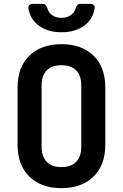

<svg xmlns="http://www.w3.org/2000/svg" viewBox="-20 -970 640 1000"><path d="M300 10Q195 10 133.3 -49.9Q71.6 -109.9 71.6 -215.9V-514.1Q71.6 -620.7 133.3 -680.4Q195 -740 300 -740Q405 -740 466.7 -680.4Q528.4 -620.7 528.4 -514.6V-215.9Q528.4 -109.9 466.7 -49.9Q405 10 300 10ZM300 -99.7Q350.8 -99.7 377 -127.3Q403.3 -155 403.3 -205.9V-524.1Q403.3 -575.6 377.3 -603Q351.4 -630.3 300 -630.3Q249 -630.3 222.9 -603Q196.7 -575.6 196.7 -524.1V-205.9Q196.7 -155 223.2 -127.3Q249.6 -99.7 300 -99.7ZM300 -802.1Q229.9 -802.1 183.9 -835.5Q137.9 -868.9 128.1 -924.3Q126 -937.1 132.9 -943.5Q139.9 -950 151.6 -950H200.2Q211.5 -950 217.1 -944.1Q222.7 -938.2 226.5 -927.5Q232.6 -904.1 252.3 -890.6Q272 -877 299.6 -877Q328.1 -877 348.1 -890.6Q368 -904.1 374.1 -927.5Q377.9 -938.2 383.5 -944.1Q389.1 -950 400.4 -950H448.9Q461.3 -950 468 -944.1Q474.6 -938.2 473 -928.1Q464.9 -870.5 418.6 -836.3Q372.3 -802.1 300 -802.1Z"/></svg>

Font: Pitagon Sans Mono
Style: Regular
Weight: 400
Monospace: yes
Designer: Travis Tran
Foundry: Pitagon
Version: Version 1.001;gftools[0.9.26]